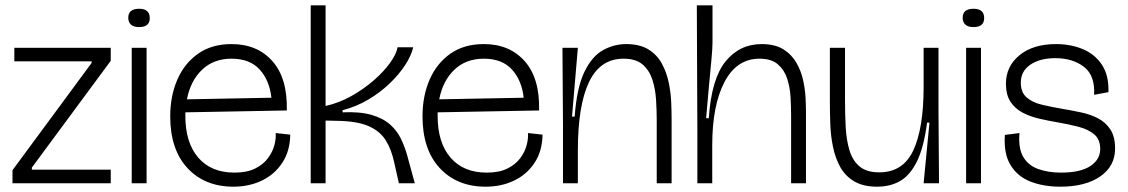

<svg xmlns="http://www.w3.org/2000/svg" viewBox="-20 -690 4246 723"><path d="M27 0V-49L325 -453V-459H34V-510H397V-461L100 -59V-51H397V0Z M476 0V-510H532V0ZM504 -588Q483 -588 473 -597.5Q463 -607 463 -623Q463 -657 504 -657Q544 -657 544 -622Q544 -588 504 -588Z M859 13Q751 13 686 -57Q621 -127 621 -252Q621 -328 647.5 -389.5Q674 -451 725.5 -487.5Q777 -524 852 -524Q949 -524 1006 -459.5Q1063 -395 1060 -274L678 -267Q678 -261 678 -253Q678 -153 726.5 -96.5Q775 -40 863 -40Q910 -40 941 -55.5Q972 -71 989.5 -95Q1007 -119 1013.5 -144.5Q1020 -170 1018 -189L1073 -183Q1072 -121 1043 -77Q1014 -33 966 -10Q918 13 859 13ZM852 -469Q784 -469 740.5 -427Q697 -385 684 -316L1002 -322Q995 -387 958 -428Q921 -469 852 -469Z M1150 0V-670H1206V-291Q1256 -302 1302.5 -328Q1349 -354 1387 -387Q1425 -420 1449 -453.5Q1473 -487 1477 -512H1536Q1529 -481 1506 -445.5Q1483 -410 1447 -375.5Q1411 -341 1366 -314.5Q1321 -288 1270 -275V-267Q1335 -270 1378.5 -257.5Q1422 -245 1448.5 -221.5Q1475 -198 1489.5 -168Q1504 -138 1513 -106L1542 0H1482L1465 -76Q1454 -128 1432 -162.5Q1410 -197 1367 -215.5Q1324 -234 1249 -235L1206 -236V0Z M1809 13Q1701 13 1636 -57Q1571 -127 1571 -252Q1571 -328 1597.5 -389.5Q1624 -451 1675.5 -487.5Q1727 -524 1802 -524Q1899 -524 1956 -459.5Q2013 -395 2010 -274L1628 -267Q1628 -261 1628 -253Q1628 -153 1676.5 -96.5Q1725 -40 1813 -40Q1860 -40 1891 -55.5Q1922 -71 1939.5 -95Q1957 -119 1963.5 -144.5Q1970 -170 1968 -189L2023 -183Q2022 -121 1993 -77Q1964 -33 1916 -10Q1868 13 1809 13ZM1802 -469Q1734 -469 1690.5 -427Q1647 -385 1634 -316L1952 -322Q1945 -387 1908 -428Q1871 -469 1802 -469Z M2100 0V-218L2098 -510H2156L2134 -251H2144Q2152 -360 2180.5 -419Q2209 -478 2250.5 -501Q2292 -524 2338 -524Q2389 -524 2421.5 -504Q2454 -484 2472 -451Q2490 -418 2498 -380Q2506 -342 2507.5 -305.5Q2509 -269 2509 -242V0H2453V-238Q2453 -274 2450.5 -314Q2448 -354 2437 -389Q2426 -424 2400.5 -446.5Q2375 -469 2328 -469Q2240 -469 2198 -381Q2156 -293 2156 -123V0Z M2606 0V-199L2604 -670H2663V-528Q2663 -509 2659 -465.5Q2655 -422 2649.5 -364.5Q2644 -307 2639 -245H2649Q2659 -393 2712 -458.5Q2765 -524 2848 -524Q2898 -524 2929.5 -504.5Q2961 -485 2979 -453.5Q2997 -422 3004.5 -387Q3012 -352 3013.5 -320Q3015 -288 3015 -267V0H2959V-254Q2959 -286 2957 -323Q2955 -360 2944.5 -393Q2934 -426 2909.5 -447.5Q2885 -469 2840 -469Q2754 -469 2708 -381Q2662 -293 2662 -143V0Z M3283 13Q3230 13 3196 -7.5Q3162 -28 3143.5 -62Q3125 -96 3116.5 -138Q3108 -180 3106.5 -224Q3105 -268 3105 -308V-510H3162V-311Q3162 -260 3164.5 -212Q3167 -164 3178.5 -125Q3190 -86 3216.5 -63.5Q3243 -41 3291 -41Q3381 -41 3419.5 -124.5Q3458 -208 3458 -362V-510H3514V-277L3516 0H3458L3480 -228H3471Q3459 -136 3433.5 -83.5Q3408 -31 3370.5 -9Q3333 13 3283 13Z M3618 0V-510H3674V0ZM3646 -588Q3625 -588 3615 -597.5Q3605 -607 3605 -623Q3605 -657 3646 -657Q3686 -657 3686 -622Q3686 -588 3646 -588Z M3973 13Q3910 13 3861 -6Q3812 -25 3785.5 -68Q3759 -111 3764 -182L3819 -189Q3814 -132 3833 -99.5Q3852 -67 3889.5 -53.5Q3927 -40 3975 -40Q4048 -40 4085.5 -64.5Q4123 -89 4123 -129Q4123 -165 4100.5 -184Q4078 -203 4041.5 -212.5Q4005 -222 3964 -229Q3929 -235 3894 -243Q3859 -251 3830.5 -266Q3802 -281 3785 -307Q3768 -333 3768 -375Q3768 -440 3819 -482Q3870 -524 3957 -524Q4012 -524 4057.5 -505Q4103 -486 4129.5 -446Q4156 -406 4154 -343L4100 -333Q4104 -406 4061.5 -438.5Q4019 -471 3954 -471Q3896 -471 3860 -446.5Q3824 -422 3824 -379Q3824 -342 3846 -323Q3868 -304 3904 -295.5Q3940 -287 3981 -280Q4017 -274 4052 -266.5Q4087 -259 4115.5 -244Q4144 -229 4161.5 -202Q4179 -175 4179 -131Q4179 -64 4123 -25.5Q4067 13 3973 13Z"/></svg>

Font: Bricolage Grotesque 48pt ExtraLight
Style: Regular
Weight: 200
Designer: Mathieu Triay
Foundry: Atelier Triay
Version: Version 1.000; ttfautohint (v1.8.4.7-5d5b);gftools[0.9.32]